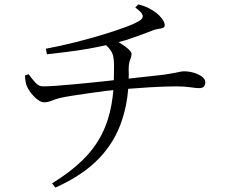

<svg xmlns="http://www.w3.org/2000/svg" viewBox="-20 -795 1040 867"><path d="M604 -775Q634 -768 654 -757Q674 -746 687 -736Q699 -727 711.5 -710.5Q724 -694 724 -681Q724 -672 715 -669Q706 -666 693 -664Q680 -662 668 -657Q638 -645 608.5 -634.5Q579 -624 549 -614Q532 -609 515 -605Q520 -602 525 -599Q546 -586 560 -573Q574 -560 574 -551Q574 -541 570.5 -533Q567 -525 564 -513.5Q561 -502 561 -482Q562 -461 561 -440Q578 -442 596 -444Q635 -448 669 -452Q703 -456 722 -458Q754 -463 769.5 -466Q785 -469 793.5 -471Q802 -473 811 -473Q832 -473 853.5 -467Q875 -461 891 -449.5Q907 -438 907 -424Q907 -412 901 -404.5Q895 -397 879 -397Q866 -397 839 -401Q812 -405 775 -405Q756 -405 725 -404Q694 -403 658 -401Q622 -399 588 -396Q573 -395 559 -394Q553 -320 532 -256Q500 -155 426 -78.5Q352 -2 230 52L215 33Q298 -18 352.5 -71.5Q407 -125 439 -187.5Q471 -250 484 -326Q489 -356 492 -388Q478 -387 462 -385Q423 -380 381 -374Q339 -368 304.5 -362.5Q270 -357 253 -353Q231 -348 214 -340.5Q197 -333 178 -333Q166 -333 150 -345Q134 -357 121 -373.5Q108 -390 102 -404Q94 -421 93 -454L109 -460Q126 -437 140.5 -421Q155 -405 174 -405Q195 -405 231.5 -407.5Q268 -410 310 -414Q352 -418 393.5 -422Q435 -426 469 -430Q483 -432 494 -433Q495 -464 495 -497Q495 -522 491.5 -539.5Q488 -557 477 -571Q470 -581 459 -591Q441 -587 421 -583Q384 -575 329.5 -567Q275 -559 192 -550L187 -575Q252 -587 319.5 -604Q387 -621 447.5 -639.5Q508 -658 553 -675Q598 -692 615 -705Q627 -714 624 -726.5Q621 -739 591 -761Z"/></svg>

Font: Early Summer Mincho
Style: Regular
Weight: 400
Designer: GuiWonder
Version: Version 1.002